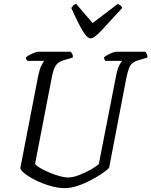

<svg xmlns="http://www.w3.org/2000/svg" viewBox="-20 -971 781 991"><path d="M316 0Q279 0 239.5 -11.5Q200 -23 165.5 -40Q131 -57 108.5 -74.5Q86 -92 85 -104L177 -579Q184 -613 193.5 -632.5Q203 -652 209 -657H121Q119 -659 116.5 -663.5Q114 -668 114 -675Q120 -681 132.5 -687.5Q145 -694 158 -699Q171 -704 177 -704H345Q348 -701 352.5 -693.5Q357 -686 356 -674L312 -661Q282 -653 269 -634.5Q256 -616 248 -575L161 -125Q168 -115 188.5 -103Q209 -91 235.5 -80Q262 -69 287.5 -62Q313 -55 331 -55Q356 -55 388.5 -67.5Q421 -80 449 -96Q477 -112 490 -124L579 -579Q586 -615 595.5 -633.5Q605 -652 611 -657H523Q522 -659 519.5 -664Q517 -669 517 -675Q523 -681 536 -688Q549 -695 561.5 -699.5Q574 -704 579 -704H731Q733 -700 737 -693.5Q741 -687 741 -674L695 -660Q676 -655 664.5 -646Q653 -637 646 -619Q639 -601 632 -568L543 -104Q529 -90 502.5 -72.5Q476 -55 443 -38Q410 -21 376.5 -10.5Q343 0 316 0ZM447 -773Q430 -773 406 -813Q382 -853 348 -930Q353 -937 358 -942.5Q363 -948 373 -951L458 -852L588 -951Q609 -941 611 -930Q542 -855 504 -814Q466 -773 447 -773Z"/></svg>

Font: Texturina Extralight
Style: Italic
Weight: 200
Italic angle: -11°
Designer: Guillermo Torres Carreño
Foundry: Omnibus-Type
Version: Version 1.002; ttfautohint (v1.8.3)